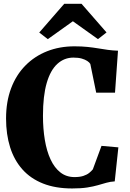

<svg xmlns="http://www.w3.org/2000/svg" viewBox="-20 -1000 700 1030"><path d="M367 11Q277.5 11 210.8 -15.5Q144 -42 100 -91.5Q56 -141 34.2 -210.2Q12.5 -279.5 12.5 -364Q12.5 -454.5 39.5 -526.2Q66.5 -598 116 -648.2Q165.5 -698.5 232.5 -725Q299.5 -751.5 379.5 -751.5Q419 -751.5 449.8 -748.2Q480.5 -745 506.8 -740.5Q533 -736 558.8 -732.5Q584.5 -729 613 -728L597 -503H496L464.5 -657Q459.5 -665.5 448 -673Q436.5 -680.5 418.5 -685.8Q400.5 -691 374 -691Q324.5 -691 287.5 -657.2Q250.5 -623.5 230.5 -554.5Q210.5 -485.5 210.5 -379Q210.5 -309.5 220.5 -249.5Q230.5 -189.5 251.2 -144.8Q272 -100 304 -75Q336 -50 380 -50Q407.5 -50 426.8 -56.2Q446 -62.5 458.2 -72.2Q470.5 -82 478 -91.5L524.5 -217.5L615 -209.5L595.5 -27Q571.5 -25.5 550.5 -19.5Q529.5 -13.5 505.2 -6.5Q481 0.5 448 5.8Q415 11 367 11ZM236.5 -790 190.5 -825.5 324.5 -979.5H417.5L551.5 -826L505.5 -790L371 -886Z"/></svg>

Font: Merriweather 48pt Black
Style: Regular
Weight: 900
Version: Version 2.100